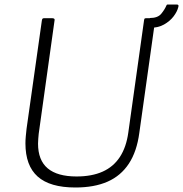

<svg xmlns="http://www.w3.org/2000/svg" viewBox="-20 -823 813 853"><path d="M599 -233Q588 -150 552.5 -96Q517 -42 458 -16Q399 10 315 10Q202 10 147.5 -38.5Q93 -87 93 -186Q93 -201 94.5 -217Q96 -233 98 -251L166 -732Q167 -738 169 -740Q171 -742 175 -742H213Q219 -742 221.5 -739Q224 -736 222 -730L152 -229Q151 -217 150 -206.5Q149 -196 149 -185Q149 -111 192 -75Q235 -39 320 -39Q388 -39 436 -60.5Q484 -82 512.5 -125.5Q541 -169 550 -234L620 -733Q621 -739 622.5 -740.5Q624 -742 629 -742H661Q666 -742 667.5 -739Q669 -736 669 -731L599 -233ZM765 -803Q771 -803 772.5 -800Q774 -797 772 -791Q767 -771 751 -750Q735 -729 708.5 -714Q682 -699 642 -699L646 -743Q681 -743 696.5 -762Q712 -781 719 -798Q721 -803 724 -803Q727 -803 730 -803Z"/></svg>

Font: Libre Franklin ExtraLight
Style: Italic
Weight: 250
Italic angle: -8°
Designer: Pablo Impallari, Rodrigo Fuenzalida, Nhung Nguyen
Foundry: Impallari Type
Version: Version 3.000